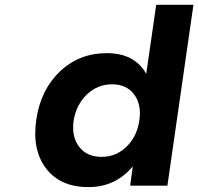

<svg xmlns="http://www.w3.org/2000/svg" viewBox="-20 -762 814 788"><path d="M128.9 -271Q147 -394 226.3 -469Q305.7 -543.9 418 -543.9Q532.7 -543.9 580.1 -459L621.1 -742.2H773.9L667 0H514.2L524.9 -79.1Q454.1 5.9 342.8 5.9Q228 5.9 169.4 -70.3Q110.8 -146.5 128.9 -271ZM282.2 -267.1Q272.9 -201.2 304.7 -159.7Q336.4 -118.2 397 -118.2Q456.1 -118.2 499 -159.7Q542 -201.2 551.8 -267.1Q561.5 -333 530.5 -374.5Q499.5 -416 439.9 -416Q380.4 -416 336.7 -374.3Q293 -332.5 282.2 -267.1Z"/></svg>

Font: Trueno SemiBold
Style: Italic
Weight: 600
Designer: Julieta Ulanovsky
Foundry: Julieta Ulanovsky
Version: Version 3.001b | FøM Fix